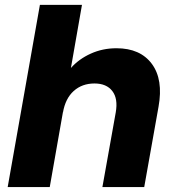

<svg xmlns="http://www.w3.org/2000/svg" viewBox="-20 -760 714 780"><path d="M11.2 0 142.1 -740.2H313L268.1 -483.9Q300.8 -520.5 348.9 -542.2Q397 -564 453.1 -564Q549.8 -564 596.9 -500.5Q644 -437 624 -326.2L565.9 0H396L450.2 -303.2Q460 -359.4 436.3 -390.1Q412.6 -420.9 363.8 -420.9Q313.5 -420.9 279.5 -390.4Q245.6 -359.9 235.8 -303.2V-305.2L182.1 0Z"/></svg>

Font: Poppins
Style: Bold Italic
Weight: 700
Italic angle: -10°
Designer: Ninad Kale (Devanagari), Jonny Pinhorn (Latin)
Foundry: Indian Type Foundry
Version: Version 3.200;PS 1.000;hotconv 16.6.54;makeotf.lib2.5.65590